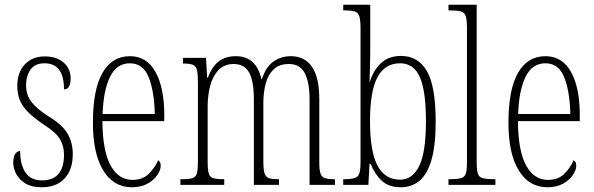

<svg xmlns="http://www.w3.org/2000/svg" viewBox="-20 -780 2508 810"><path d="M156 10Q114 10 88 -5.5Q62 -21 49 -45Q36 -69 36 -93Q36 -119 44.5 -131Q53 -143 65 -143Q65 -85 87.5 -52Q110 -19 157 -19Q250 -19 250 -128Q250 -163 233.5 -192Q217 -221 165 -254Q124 -282 99.5 -306Q75 -330 64 -356.5Q53 -383 53 -418Q53 -474 84.5 -508Q116 -542 169 -542Q219 -542 248.5 -516Q278 -490 278 -450Q278 -403 250 -403Q250 -513 168 -513Q127 -513 108.5 -486Q90 -459 90 -421Q90 -379 113 -349.5Q136 -320 185 -289Q244 -253 265.5 -215.5Q287 -178 287 -130Q287 -64 252.5 -27Q218 10 156 10Z M536 10Q459 10 415.5 -61Q372 -132 372 -262Q372 -403 412.5 -473Q453 -543 528 -543Q599 -543 636 -476.5Q673 -410 673 -294V-269H412Q413 -143 446.5 -82Q480 -21 539 -21Q582 -21 608 -47Q634 -73 647 -104Q651 -102 654.5 -96.5Q658 -91 658 -80Q658 -63 644 -42Q630 -21 603 -5.5Q576 10 536 10ZM633 -299Q631 -394 607.5 -453.5Q584 -513 528 -513Q472 -513 444 -455.5Q416 -398 413 -299Z M741 0V-24H751Q779 -24 793 -29Q807 -34 811 -50Q815 -66 815 -101V-431Q815 -467 811 -484Q807 -501 794 -506.5Q781 -512 754 -512H752V-536H849L854 -452H857Q874 -499 903 -521Q932 -543 975 -543Q1061 -543 1083 -446H1085Q1101 -497 1133 -520Q1165 -543 1207 -543Q1265 -543 1296 -498.5Q1327 -454 1327 -361V-96Q1327 -63 1332 -48Q1337 -33 1350.5 -28.5Q1364 -24 1391 -24H1393V0H1286V-360Q1286 -432 1266 -471Q1246 -510 1199 -510Q1158 -510 1134.5 -487.5Q1111 -465 1101 -427.5Q1091 -390 1091 -345V-100Q1091 -65 1096 -49Q1101 -33 1114.5 -28.5Q1128 -24 1154 -24H1157V0H1051V-360Q1051 -438 1031 -474Q1011 -510 966 -510Q927 -510 902.5 -485Q878 -460 867 -419Q856 -378 856 -330V-100Q856 -65 860.5 -49Q865 -33 879.5 -28.5Q894 -24 924 -24H926V0Z M1672 10Q1620 10 1590.5 -17.5Q1561 -45 1544 -88H1539L1534 0H1428V-24H1437Q1476 -24 1488.5 -36Q1501 -48 1501 -93V-659Q1501 -694 1496 -710.5Q1491 -727 1477 -731.5Q1463 -736 1436 -736H1428V-760H1542V-564Q1542 -538 1541 -501.5Q1540 -465 1539 -434H1540Q1555 -483 1587 -513.5Q1619 -544 1672 -544Q1744 -544 1781 -480Q1818 -416 1818 -267Q1818 -164 1799.5 -103Q1781 -42 1748 -16Q1715 10 1672 10ZM1668 -22Q1720 -22 1748.5 -79.5Q1777 -137 1777 -269Q1777 -395 1751.5 -454Q1726 -513 1668 -513Q1604 -513 1572.5 -454.5Q1541 -396 1541 -268Q1541 -141 1572.5 -81.5Q1604 -22 1668 -22Z M1872 0V-24H1876Q1909 -24 1925 -28.5Q1941 -33 1945.5 -48.5Q1950 -64 1950 -98V-660Q1950 -695 1945 -711Q1940 -727 1925.5 -731.5Q1911 -736 1884 -736H1872V-760H1991V-98Q1991 -64 1995.5 -48.5Q2000 -33 2016 -28.5Q2032 -24 2065 -24H2070V0Z M2289 10Q2212 10 2168.5 -61Q2125 -132 2125 -262Q2125 -403 2165.5 -473Q2206 -543 2281 -543Q2352 -543 2389 -476.5Q2426 -410 2426 -294V-269H2165Q2166 -143 2199.5 -82Q2233 -21 2292 -21Q2335 -21 2361 -47Q2387 -73 2400 -104Q2404 -102 2407.5 -96.5Q2411 -91 2411 -80Q2411 -63 2397 -42Q2383 -21 2356 -5.5Q2329 10 2289 10ZM2386 -299Q2384 -394 2360.5 -453.5Q2337 -513 2281 -513Q2225 -513 2197 -455.5Q2169 -398 2166 -299Z"/></svg>

Font: Noto Serif Tamil ExtraCondensed ExtraLight
Style: Italic
Weight: 200
Width: 2
Italic angle: -12°
Designer: Indian Type Foundry, Tom Grace, and the Monotype Design Team
Foundry: Monotype Imaging Inc.
Version: Version 2.003; ttfautohint (v1.8.4.7-5d5b)